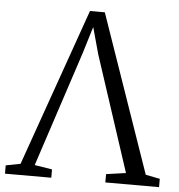

<svg xmlns="http://www.w3.org/2000/svg" viewBox="-73 -801 792 851"><g transform="rotate(5 323.0 -375.5)"><path d="M-19.5 0V-37L45.5 -49.5L293 -751H359L602.5 -49.5L666 -37V0H427V-37L514.5 -49.5L346 -563.5L313.5 -681.5L277 -562L108.5 -49.5L186.5 -37V0Z"/></g></svg>

Font: Merriweather 48pt Light
Style: Regular
Weight: 300
Version: Version 2.100